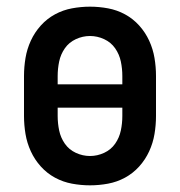

<svg xmlns="http://www.w3.org/2000/svg" viewBox="-20 -548 540 576"><path d="M250 8Q223 8 196 3Q169 -2 145 -15Q121 -28 102.5 -48.5Q84 -69 72.5 -94Q61 -119 56.5 -146Q52 -173 52 -200V-320Q52 -347 56.5 -374Q61 -401 72.5 -426Q84 -451 102.5 -471.5Q121 -492 145 -505Q169 -518 196 -523Q223 -528 250 -528Q277 -528 304 -523Q331 -518 355 -505Q379 -492 397.5 -471.5Q416 -451 427.5 -426Q439 -401 443.5 -374Q448 -347 448 -320V-200Q448 -173 443.5 -146Q439 -119 427.5 -94Q416 -69 397.5 -48.5Q379 -28 355 -15Q331 -2 304 3Q277 8 250 8ZM153 -295H347V-320Q347 -342 342.5 -363.5Q338 -385 325.5 -403Q313 -421 292.5 -430.5Q272 -440 250 -440Q228 -440 207.5 -430.5Q187 -421 174.5 -403Q162 -385 157.5 -363.5Q153 -342 153 -320ZM250 -80Q272 -80 292.5 -89.5Q313 -99 325.5 -117Q338 -135 342.5 -156.5Q347 -178 347 -200V-225H153V-200Q153 -178 157.5 -156.5Q162 -135 174.5 -117Q187 -99 207.5 -89.5Q228 -80 250 -80Z"/></svg>

Font: Iosevka Curly Semibold
Style: Regular
Weight: 600
Monospace: yes
Designer: Belleve Invis
Foundry: Belleve Invis
Version: Version 22.1.2; ttfautohint (v1.8.4)